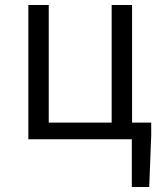

<svg xmlns="http://www.w3.org/2000/svg" viewBox="-20 -560 652 772"><path d="M510 192H580L588 -16V-67H511V-540H429V-67H176V-540H94V0H510Z"/></svg>

Font: Noto Sans JP DemiLight
Style: Regular
Weight: 350
Designer: Ryoko NISHIZUKA 西塚涼子 (kana, bopomofo & ideographs); Paul D. Hunt (Latin, Greek & Cyrillic); Sandoll Communications 산돌커뮤니
Foundry: Adobe
Version: Version 2.004;hotconv 1.0.118;makeotfexe 2.5.65603